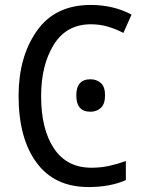

<svg xmlns="http://www.w3.org/2000/svg" viewBox="-20 -745 579 775"><path d="M478 -612 511 -686Q438 -725 346 -725Q202 -725 128.5 -620Q55 -515 55 -358Q55 -187 127.5 -88.5Q200 10 337 10Q425 10 488 -18V-95Q455 -83 421 -75.5Q387 -68 349 -68Q250 -68 198 -145.5Q146 -223 146 -357Q146 -482 197 -564.5Q248 -647 347 -647Q384 -647 417 -637Q450 -627 478 -612ZM345 -294Q370 -294 387 -309.5Q404 -325 404 -360Q404 -395 387 -410Q370 -425 345 -425Q288 -425 288 -360Q288 -294 345 -294Z"/></svg>

Font: Noto Sans UI SemiCondensed
Style: Regular
Weight: 400
Width: 4
Designer: Monotype Design Team
Foundry: Monotype Imaging Inc.
Version: 1.001